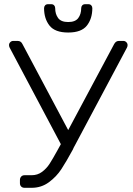

<svg xmlns="http://www.w3.org/2000/svg" viewBox="-20 -895 635 915"><path d="M524 -685Q532 -700 547 -700H568Q576 -700 582 -694Q588 -688 588 -680Q588 -674 585 -668L338 -204Q330 -190 327 -182Q296 -125 272.5 -89Q249 -53 213 -26.5Q177 0 131 0H97Q87 0 81 -6Q75 -12 75 -22V-37Q75 -47 81 -53.5Q87 -60 97 -60H131Q159 -60 180.5 -76Q202 -92 217 -115.5Q232 -139 254 -179L270 -208L26 -668Q23 -674 23 -680Q23 -688 29 -694Q35 -700 43 -700H64Q80 -700 87 -685L305 -275ZM224 -875Q233 -875 238 -869.5Q243 -864 243 -856Q243 -828 257 -809Q271 -790 305 -790Q339 -790 353 -809Q367 -828 367 -856Q367 -864 372 -869.5Q377 -875 386 -875H401Q410 -875 415 -869.5Q420 -864 420 -856Q420 -806 394 -773Q368 -740 305 -740Q242 -740 216 -773Q190 -806 190 -856Q190 -864 195 -869.5Q200 -875 209 -875Z"/></svg>

Font: Rubik
Style: Regular
Weight: 300
Designer: Hubert & Fischer
Foundry: Hubert & Fischer
Version: Version 1.100